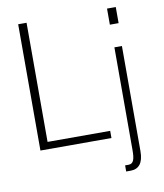

<svg xmlns="http://www.w3.org/2000/svg" viewBox="-98 -802 926 1081"><g transform="rotate(-10 365.5 -261.0)"><path d="M486 0V-41H128V-722H80V0ZM535 200H560C607 200 634 170 634 101V-500H591V87C591 138 584 165 555 165H535ZM588 -630H638V-722H588Z"/></g></svg>

Font: Perun ExtraLight
Style: Regular
Weight: 200
Foundry: Copyright (c) Stefan Peev, Context Ltd, 2016
Version: Version 1.089